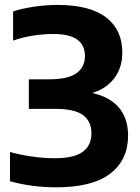

<svg xmlns="http://www.w3.org/2000/svg" viewBox="-20 -770 584 799"><path d="M214 9.5Q162.5 9.5 113.8 3Q65 -3.5 21.5 -16V-137.5Q64 -125.5 113.5 -118.5Q163 -111.5 207.5 -111.5Q287.5 -111.5 324 -138Q360.5 -164.5 360.5 -215.5Q360.5 -264.5 325.8 -290.8Q291 -317 208.5 -317H100V-440H184Q263.5 -440 298.5 -465.5Q333.5 -491 333.5 -537Q333.5 -581.5 301.8 -605Q270 -628.5 201.5 -628.5Q160 -628.5 116 -621.5Q72 -614.5 34.5 -601V-722.5Q70.5 -734.5 121.2 -742Q172 -749.5 219 -749.5Q353.5 -749.5 421.2 -697.8Q489 -646 489 -551.5Q489 -489 455.8 -444.8Q422.5 -400.5 363.5 -383Q435.5 -367.5 474.2 -322.8Q513 -278 513 -205.5Q513 -104.5 438.8 -47.5Q364.5 9.5 214 9.5Z"/></svg>

Font: Encode Sans
Style: Bold
Weight: 700
Designer: Multiple Designers
Foundry: Impallari Type
Version: Version 3.002; ttfautohint (v1.8.3) -l 8 -r 50 -G 200 -x 14 